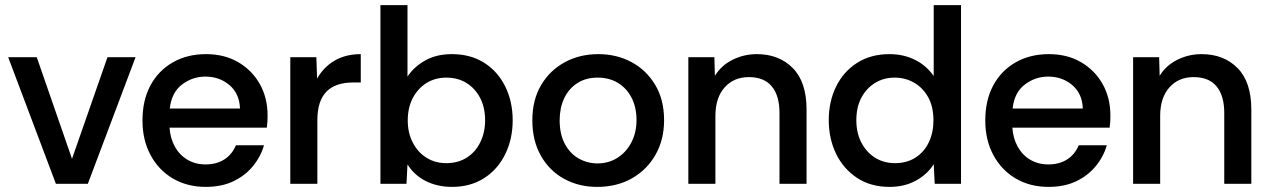

<svg xmlns="http://www.w3.org/2000/svg" viewBox="-20 -720 4969 752"><path d="M199 0 12 -496H124L262 -98L401 -496H511L324 0Z M786 12Q713 12 657 -21Q601 -54 569.5 -113Q538 -172 538 -248Q538 -327 569 -385Q600 -443 656.5 -475.5Q713 -508 787 -508Q859 -508 913 -476.5Q967 -445 997.5 -391Q1028 -337 1028 -268Q1028 -254 1027.5 -244Q1027 -234 1025 -220H644Q647 -178 665 -145.5Q683 -113 714 -94.5Q745 -76 785 -76Q828 -76 858.5 -95.5Q889 -115 904 -151H1014Q1001 -106 970.5 -69Q940 -32 894 -10Q848 12 786 12ZM645 -295H920Q918 -353 879 -386.5Q840 -420 784 -420Q734 -420 693 -389Q652 -358 645 -295Z M1117 0V-496H1219L1222 -412Q1247 -457 1290.5 -482.5Q1334 -508 1393 -508V-397H1364Q1293 -397 1258 -360.5Q1223 -324 1223 -249V0Z M1750 12Q1694 12 1648.5 -10.5Q1603 -33 1576 -76L1572 0H1470V-700H1576V-420Q1602 -459 1646 -483.5Q1690 -508 1750 -508Q1823 -508 1876.5 -474Q1930 -440 1959 -381Q1988 -322 1988 -249Q1988 -176 1959 -116.5Q1930 -57 1876.5 -22.5Q1823 12 1750 12ZM1728 -81Q1774 -81 1808 -102.5Q1842 -124 1861 -162.5Q1880 -201 1880 -249Q1880 -299 1860.5 -336.5Q1841 -374 1807 -395Q1773 -416 1728 -416Q1684 -416 1650 -394.5Q1616 -373 1596.5 -335.5Q1577 -298 1577 -248Q1577 -200 1596.5 -162Q1616 -124 1650 -102.5Q1684 -81 1728 -81Z M2319 12Q2247 12 2189.5 -19.5Q2132 -51 2098.5 -110Q2065 -169 2065 -249Q2065 -329 2099.5 -387Q2134 -445 2192.5 -476.5Q2251 -508 2323 -508Q2395 -508 2453 -477Q2511 -446 2546 -388Q2581 -330 2581 -249Q2581 -173 2547.5 -114Q2514 -55 2455 -21.5Q2396 12 2319 12ZM2320 -80Q2364 -80 2398.5 -102Q2433 -124 2453 -162.5Q2473 -201 2473 -250Q2473 -300 2453.5 -337.5Q2434 -375 2400 -395.5Q2366 -416 2321 -416Q2274 -416 2240.5 -394Q2207 -372 2189.5 -334.5Q2172 -297 2172 -249Q2172 -194 2192.5 -156Q2213 -118 2247 -99Q2281 -80 2320 -80Z M2676 0V-496H2778L2780 -423Q2805 -464 2849.5 -486Q2894 -508 2944 -508Q3031 -508 3085 -453.5Q3139 -399 3139 -291V0H3033V-278Q3033 -345 3003 -381.5Q2973 -418 2913 -418Q2854 -418 2818 -377.5Q2782 -337 2782 -266V0Z M3464 12Q3390 12 3336.5 -23.5Q3283 -59 3254.5 -118Q3226 -177 3226 -250Q3226 -322 3254.5 -380.5Q3283 -439 3336.5 -473.5Q3390 -508 3464 -508Q3519 -508 3564 -485.5Q3609 -463 3637 -422V-700H3744V0H3641L3637 -77Q3613 -38 3568 -13Q3523 12 3464 12ZM3485 -81Q3532 -81 3566 -103Q3600 -125 3618 -163Q3636 -201 3636 -248Q3636 -302 3615.5 -339Q3595 -376 3560.5 -396Q3526 -416 3484 -416Q3441 -416 3407 -395Q3373 -374 3353.5 -337Q3334 -300 3334 -249Q3334 -199 3354 -161Q3374 -123 3408 -102Q3442 -81 3485 -81Z M4087 12Q4014 12 3958 -21Q3902 -54 3870.5 -113Q3839 -172 3839 -248Q3839 -327 3870 -385Q3901 -443 3957.5 -475.5Q4014 -508 4088 -508Q4160 -508 4214 -476.5Q4268 -445 4298.5 -391Q4329 -337 4329 -268Q4329 -254 4328.5 -244Q4328 -234 4326 -220H3945Q3948 -178 3966 -145.5Q3984 -113 4015 -94.5Q4046 -76 4086 -76Q4129 -76 4159.5 -95.5Q4190 -115 4205 -151H4315Q4302 -106 4271.5 -69Q4241 -32 4195 -10Q4149 12 4087 12ZM3946 -295H4221Q4219 -353 4180 -386.5Q4141 -420 4085 -420Q4035 -420 3994 -389Q3953 -358 3946 -295Z M4418 0V-496H4520L4522 -423Q4547 -464 4591.5 -486Q4636 -508 4686 -508Q4773 -508 4827 -453.5Q4881 -399 4881 -291V0H4775V-278Q4775 -345 4745 -381.5Q4715 -418 4655 -418Q4596 -418 4560 -377.5Q4524 -337 4524 -266V0Z"/></svg>

Font: Rethink Sans Medium
Style: Regular
Weight: 500
Designer: The Rethink Sans project authors (Hans Thiessen). DM Sans designed by Colophon Foundry.
Foundry: Rethink Communications LLC
Version: Version 1.001